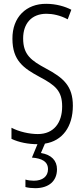

<svg xmlns="http://www.w3.org/2000/svg" viewBox="-20 -744 441 1004"><path d="M278 141C278 96 249 65 194 56L215 7C306 -7 361 -81 361 -191C361 -294 312 -337 220 -386C144 -427 101 -457 101 -543C101 -621 145 -672 223 -672C255 -672 295 -664 334 -643L353 -693C321 -710 273 -724 222 -724C118 -725 44 -655 45 -541C45 -427 104 -387 185 -343C270 -298 305 -269 305 -187C305 -103 262 -43 178 -43C134 -43 80 -55 40 -76V-18C80 1 129 10 176 10L147 80C198 84 231 100 231 141C231 179 202 201 157 201C143 201 126 199 113 195V234C127 238 146 240 164 240C235 240 278 203 278 141Z"/></svg>

Font: Noto Sans Georgian ExtraCondensed Light
Style: Regular
Weight: 300
Width: 2
Designer: Monotype Design Team, Akaki Razmadze
Foundry: Google LLC
Version: Version 2.005